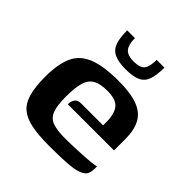

<svg xmlns="http://www.w3.org/2000/svg" viewBox="-163 -699 823 823"><g transform="rotate(45 248.5 -287.5)"><path d="M260 6Q194 6 151 -2.5Q108 -11 83 -32Q58 -53 47 -92Q36 -131 36 -192Q36 -268 56.5 -314Q77 -360 128.5 -381Q180 -402 272 -402Q344 -402 387 -386Q430 -370 449 -335.5Q468 -301 468 -247V-177H188Q188 -195 196.5 -207.5Q205 -220 227 -220H359V-244Q358 -292 338.5 -315Q319 -338 268 -338Q225 -338 201.5 -325Q178 -312 168.5 -281Q159 -250 159 -194Q159 -140 170 -112Q181 -84 208.5 -74.5Q236 -65 285 -65Q303 -65 330.5 -66Q358 -67 386.5 -68.5Q415 -70 437 -72.5Q459 -75 465 -77V-61Q465 -49 460.5 -35.5Q456 -22 441 -14Q422 -2 377.5 2Q333 6 260 6ZM257 -458Q213 -458 188 -470Q163 -482 153.5 -509Q144 -536 144 -581H191Q191 -541 206 -523.5Q221 -506 257 -506Q298 -506 310.5 -524Q323 -542 323 -581H370Q370 -535 360.5 -508Q351 -481 326.5 -469.5Q302 -458 257 -458Z"/></g></svg>

Font: Genos Thin SemiBold
Style: Regular
Weight: 600
Version: Version 1.010